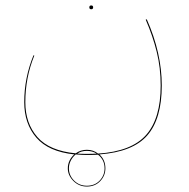

<svg xmlns="http://www.w3.org/2000/svg" viewBox="-20 -334 693 705"><path d="M308 -307Q308 -314 315 -314Q322 -314 322 -307Q322 -300 315 -300Q308 -300 308 -307ZM345 233Q367 253 367 284Q367 311 348 331Q329 351 299 351Q270 351 249.5 330.5Q229 310 229 284Q229 269 235.5 255.5Q242 242 253 233Q158 223 113.5 171.5Q69 120 69 41Q69 -48 103 -131L106 -130Q73 -49 73 41Q73 119 117.5 169.5Q162 220 258 229Q276 216 299 216Q323 216 340 230Q463 222 516.5 161.5Q570 101 570 -20Q570 -85 555.5 -143.5Q541 -202 515 -262L519 -263Q574 -139 574 -20Q574 102 521 163Q468 224 345 233ZM264 230Q274 231 298 231Q323 231 335 230Q319 220 299 220Q278 220 264 230ZM340 234Q326 235 298 235Q284 235 258 233Q247 242 240 255.5Q233 269 233 284Q233 310 252 329Q271 348 299 348Q328 348 346 329Q364 310 364 284Q364 253 340 234Z"/></svg>

Font: FiraGO Four
Style: Regular
Weight: 100
Designer: bBox Type
Foundry: bBox Type GmbH
Version: Version 1.001